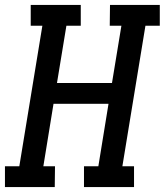

<svg xmlns="http://www.w3.org/2000/svg" viewBox="-28 -755 665 775"><path d="M193 0H-8V-84H50L143 -651H96V-735H298V-651H240L202 -420H424L462 -651H415L416 -735H617V-651H559L466 -84H513V0H311V-84H369L410 -336H188L147 -84H194Z"/></svg>

Font: Iosevka HT Medium Extended
Style: Italic
Weight: 500
Width: 7
Italic angle: -9°
Monospace: yes
Designer: Belleve Invis
Foundry: Belleve Invis
Version: Version 32.3.0; ttfautohint (v1.8.4)